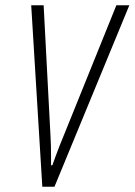

<svg xmlns="http://www.w3.org/2000/svg" viewBox="-20 -706 509 726"><path d="M140 0 98 -686H145L171 -191Q172 -174 172.5 -154Q173 -134 173 -114.5Q173 -95 173 -81H178Q183 -95 190 -114.5Q197 -134 205 -154Q213 -174 220 -191L420 -686H469L186 0Z"/></svg>

Font: Archivo ExtraCondensed Thin
Style: Italic
Weight: 250
Width: 2
Italic angle: -10°
Designer: Hector Gatti
Foundry: Omnibus-Type
Version: Version 2.001